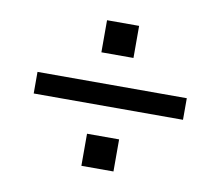

<svg xmlns="http://www.w3.org/2000/svg" viewBox="-60 -542 703 613"><g transform="rotate(10 292.0 -236.0)"><path d="M534 -271V-201H50V-271ZM344 -104V0H240V-104ZM344 -472V-368H240V-472Z"/></g></svg>

Font: ColatingCofangSans
Style: Regular
Weight: 400
Foundry: GNU
Version: Version 412.227;June 27, 2022;FontCreator 11.0.0.2412 32-bit